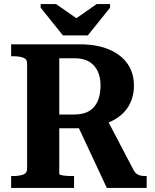

<svg xmlns="http://www.w3.org/2000/svg" viewBox="-20 -929 766 949"><path d="M291 -754H414L524 -891V-909H458L326 -817H389L257 -909H181V-891ZM358 -321 508 0H705V-59H697Q684 -59 673.5 -61.5Q663 -64 655 -70Q647 -76 641 -87L510 -337ZM273 -69V-641H350Q392 -641 420 -624.5Q448 -608 462.5 -578Q477 -548 477 -506Q477 -462 463 -429.5Q449 -397 420.5 -380Q392 -363 346 -363H253V-295H358Q369 -295 379.5 -296Q390 -297 400 -298Q410 -299 418 -301Q491 -308 541 -335Q591 -362 616.5 -406Q642 -450 642 -506Q642 -568 610.5 -613.5Q579 -659 519 -684.5Q459 -710 373 -710H35V-651H46Q75 -651 94.5 -644Q114 -637 114 -615V-95Q114 -73 94.5 -66Q75 -59 46 -59H35V0H346V-59H334Q324 -59 313 -59.5Q302 -60 293 -61.5Q284 -63 278.5 -64.5Q273 -66 273 -69Z"/></svg>

Font: Roboto Serif 28pt SemiBold
Style: Regular
Weight: 600
Designer: Greg Gazdowicz
Foundry: Commercial Type
Version: Version 1.008